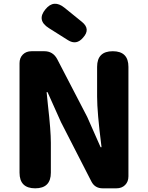

<svg xmlns="http://www.w3.org/2000/svg" viewBox="-20 -1022 804 1042"><path d="M171 0Q86 0 86 -85V-679Q86 -708 104 -726Q122 -744 151 -744H221Q267 -744 290 -702L453 -388L526 -223H531Q531 -226 530 -232Q507 -412 507 -498V-659Q507 -744 592 -744Q677 -744 677 -659V-65Q677 -36 659 -18Q641 0 612 0H586H537Q495 0 476 -37L311 -359L238 -522H233Q235 -500 240 -453Q256 -313 256 -247V-85Q256 0 171 0ZM349 -804 246 -869Q177 -912 227 -972Q272 -1027 330 -980L372 -946L425 -903Q473 -864 431 -818Q395 -775 349 -804Z"/></svg>

Font: GenSenRounded TW H
Style: Regular
Weight: 900
Version: Version 1.501;PS 1;hotconv 16.6.51;makeotf.lib2.5.65220